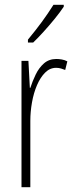

<svg xmlns="http://www.w3.org/2000/svg" viewBox="-20 -784 311 804"><path d="M216 -537Q226 -537 238.5 -535Q251 -533 262 -527L253 -491Q246 -494 236 -497Q226 -500 215 -500Q189 -500 169 -480Q149 -460 135 -427.5Q121 -395 114 -355.5Q107 -316 107 -278V0H70V-529H99L105 -416H107Q116 -444 129.5 -472Q143 -500 164 -518.5Q185 -537 216 -537ZM247 -756Q231 -732 208.5 -704.5Q186 -677 162 -650.5Q138 -624 119 -606H97V-618Q130 -658 155 -692Q180 -726 204 -764H247Z"/></svg>

Font: Noto Sans Lao Looped ExtraCondensed ExtraLight
Style: Regular
Weight: 200
Width: 2
Designer: Mark Frömberg, Ben Mitchell
Foundry: The Fontpad Ltd
Version: Version 1.002; ttfautohint (v1.8.4.7-5d5b)